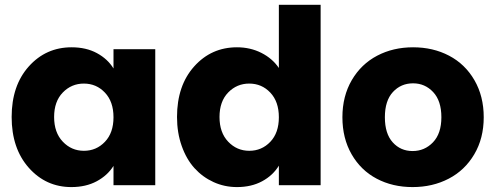

<svg xmlns="http://www.w3.org/2000/svg" viewBox="-20 -760 2034 788"><path d="M273.9 -565.9Q333.5 -565.9 377.7 -542Q421.9 -518.1 445.8 -479V-558.1H617.2V0H445.8V-79.1Q421.4 -40 377 -16.1Q332.5 7.8 272.9 7.8Q168.5 7.8 98.1 -71.5Q27.8 -150.9 27.8 -279.8Q27.8 -408.7 98.1 -487.3Q168.5 -565.9 273.9 -565.9ZM324.2 -417Q273.4 -417 237.8 -380.4Q202.1 -343.8 202.1 -279.8Q202.1 -215.8 237.8 -178.5Q273.4 -141.1 324.2 -141.1Q375.5 -141.1 410.6 -178Q445.8 -214.8 445.8 -278.8Q445.8 -342.8 410.6 -379.9Q375.5 -417 324.2 -417Z M706.5 -279.8Q706.5 -408.7 776.9 -487.3Q847.2 -565.9 952.6 -565.9Q1007.3 -565.9 1052.7 -543Q1098.1 -520 1124.5 -481V-740.2H1295.9V0H1124.5V-80.1Q1100.1 -40 1055.9 -16.1Q1011.7 7.8 952.6 7.8Q901.4 7.8 856.4 -12.7Q811.5 -33.2 778.3 -69.8Q745.1 -106.4 725.8 -160.9Q706.5 -215.3 706.5 -279.8ZM1002.9 -417Q952.1 -417 916.5 -380.4Q880.9 -343.8 880.9 -279.8Q880.9 -215.8 916.5 -178.5Q952.1 -141.1 1002.9 -141.1Q1054.2 -141.1 1089.4 -178Q1124.5 -214.8 1124.5 -278.8Q1124.5 -342.8 1089.4 -379.9Q1054.2 -417 1002.9 -417Z M1675.3 -565.9Q1757.3 -565.9 1823 -531.5Q1888.7 -497.1 1927 -431.2Q1965.3 -365.2 1965.3 -278.8Q1965.3 -192.4 1926.5 -126.7Q1887.7 -61 1821.5 -26.6Q1755.4 7.8 1673.3 7.8Q1591.3 7.8 1526.1 -26.6Q1460.9 -61 1423.1 -126.7Q1385.3 -192.4 1385.3 -278.8Q1385.3 -365.2 1423.8 -431.2Q1462.4 -497.1 1528.1 -531.5Q1593.8 -565.9 1675.3 -565.9ZM1559.6 -278.8Q1559.6 -211.4 1591.8 -175.8Q1624 -140.1 1673.3 -140.1Q1722.7 -140.1 1757.1 -176Q1791.5 -211.9 1791.5 -278.8Q1791.5 -346.2 1757.8 -382.1Q1724.1 -418 1675.3 -418Q1625.5 -418 1592.5 -382.3Q1559.6 -346.7 1559.6 -278.8Z"/></svg>

Font: SVN-Poppins
Style: Bold
Weight: 700
Designer: Ninad Kale (Devanagari), Jonny Pinhorn (Latin)
Foundry: Indian Type Foundry
Version: Version 3.200;PS 1.000;hotconv 16.6.54;makeotf.lib2.5.65590